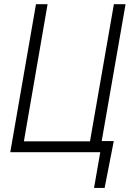

<svg xmlns="http://www.w3.org/2000/svg" viewBox="-20 -731 644 922"><path d="M526.4 -53.7 482.4 171.4H431.6L461.4 0H404.3L413.6 -53.7ZM29.3 0 152.8 -710.9H208.5L94.7 -52.2H412.1L526.9 -710.9H583L459 0Z"/></svg>

Font: Roboto Condensed Light
Style: Italic
Weight: 300
Italic angle: -12°
Designer: Christian Robertson
Foundry: Google
Version: Version 3.0; 2020